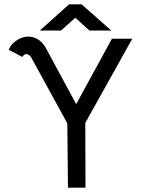

<svg xmlns="http://www.w3.org/2000/svg" viewBox="-20 -866 660 887"><path d="M103 -616Q98 -616 92 -613Q86 -608 83 -603L20 -636Q32 -665 61 -682Q85 -697 111 -697Q135 -697 157 -683Q179 -669 193 -642L332 -385L497 -687H591L374 -298L375 1H294L291 -296L124 -601Q113 -616 103 -616ZM299 -846H357L494 -725H393L328 -784L262 -725H164Z"/></svg>

Font: Bellota
Style: Bold
Weight: 700
Designer: Kemie Guaida
Foundry: Kemie Guaida
Version: Version 4.001